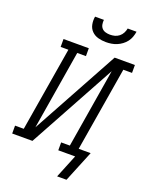

<svg xmlns="http://www.w3.org/2000/svg" viewBox="-212 -1055 1033 1327"><g transform="rotate(20 304.5 -391.5)"><path d="M379 -815Q349 -815 321.5 -822.5Q294 -830 274.5 -849.5Q255 -869 249.5 -897.5Q244 -926 249 -955H314Q312 -938 315 -921.5Q318 -905 328.5 -893.5Q339 -882 355 -877.5Q371 -873 388 -873Q406 -873 423 -877.5Q440 -882 454.5 -893.5Q469 -905 477.5 -921.5Q486 -938 489 -955H554Q551 -935 544 -915.5Q537 -896 524.5 -879.5Q512 -863 494.5 -850Q477 -837 457.5 -829Q438 -821 418 -818Q398 -815 379 -815ZM380 172 450 0H326V-58H390L486 -640L136 0H-13V-58H51L154 -677H97V-735H283V-677H219L123 -95L473 -735H622V-677H558L455 -58H543L449 172Z"/></g></svg>

Font: Iosevka Etoile Light Oblique
Style: Regular
Weight: 300
Italic angle: -9°
Designer: Belleve Invis
Foundry: Belleve Invis
Version: Version 15.5.2; ttfautohint (v1.8.4)